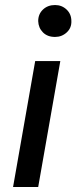

<svg xmlns="http://www.w3.org/2000/svg" viewBox="-20 -744 304 764"><path d="M32 0 120 -501H220L132 0ZM199 -597Q169 -597 151 -615Q133 -633 132 -660Q132 -688 151 -706Q170 -724 199 -724Q226 -724 245 -706Q264 -688 264 -660Q265 -633 245.5 -615Q226 -597 199 -597Z"/></svg>

Font: DM Sans 17pt Medium
Style: Italic
Weight: 500
Italic angle: -10°
Version: Version 4.004;gftools[0.9.30]